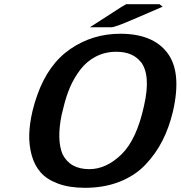

<svg xmlns="http://www.w3.org/2000/svg" viewBox="-20 -876 862 916"><path d="M409 -746 558 -842 582 -856H645H741L756 -844L619 -785Q529 -746 512 -746ZM135 -346Q144 -384 158 -423Q210 -570 316 -642.5Q422 -715 554 -715Q710 -715 779 -623Q848 -531 805 -344Q787 -268 755 -205Q723 -142 673.5 -90Q624 -38 550.5 -9Q477 20 386 20Q311 20 257 0Q203 -20 173.5 -54Q144 -88 131 -136Q118 -184 119.5 -235Q121 -286 135 -346ZM283 -364 274 -328Q250 -210 278 -141Q314 -69 406 -69Q487 -69 559.5 -139.5Q632 -210 667 -371Q701 -519 651 -582V-581Q613 -629 535 -629Q481 -629 437 -606Q393 -583 363 -543.5Q333 -504 314 -459.5Q295 -415 283 -364Z"/></svg>

Font: Coval
Style: ExtraBold Italic
Weight: 800
Foundry: Context Ltd
Version: Version 001.000